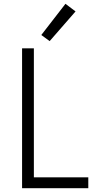

<svg xmlns="http://www.w3.org/2000/svg" viewBox="-20 -989 540 1009"><path d="M96 0H444V-57H158V-735H96ZM241 -773 377 -929 324 -969 197 -805Z"/></svg>

Font: Iosevka SS09 Light
Style: Regular
Weight: 300
Monospace: yes
Designer: Belleve Invis
Foundry: Belleve Invis
Version: Version 5.2.1; ttfautohint (v1.8.3)